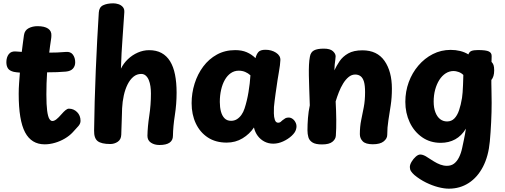

<svg xmlns="http://www.w3.org/2000/svg" viewBox="-20 -853 3028 1152"><path d="M248.2 13Q168.6 13 130.4 -59Q92.2 -131 92.2 -290Q92.2 -322.1 94.6 -354.3Q97 -386.6 99.4 -417.4Q89.3 -418.2 79.9 -419.2Q70.4 -420.2 62.7 -421.9Q37.6 -428 27.9 -442.4Q18.2 -456.9 18.2 -479.9Q18.2 -509.2 32.7 -528.1Q47.1 -546.9 76.2 -544.1Q83.2 -543.1 91.9 -543Q100.7 -542.9 110.6 -541.7Q113.8 -569.7 117.5 -595.9Q121.2 -622.2 123.9 -643Q128.2 -671.2 151.6 -683.6Q175 -696 205.2 -696Q246.9 -696 268.6 -681.3Q290.3 -666.6 288.3 -638Q288.3 -629.4 285.6 -612.6Q282.9 -595.7 280.2 -575.7Q277.4 -555.7 275.4 -537.2Q298.4 -537.2 323.3 -538.1Q348.2 -539 375.2 -541.4Q403.1 -544.2 417.2 -525.4Q431.2 -506.6 431.2 -479Q431.2 -456.8 417.8 -441.5Q404.3 -426.2 375.2 -423.4Q351.4 -421.2 322.5 -420.1Q293.6 -419 262.6 -419Q260.3 -386.1 259.3 -352.5Q258.3 -318.9 258.3 -286Q258.3 -223.7 262.9 -188.8Q267.6 -153.9 275.7 -140.4Q283.8 -127 294.2 -127Q305.2 -127 318.2 -137Q331.2 -147 350.2 -169Q362.2 -183 373.2 -192Q384.2 -201 393.2 -201Q421.9 -201 442.6 -180.4Q463.2 -159.8 463.2 -128Q463.2 -111.8 450.9 -97.2Q438.7 -82.7 416.2 -59Q396.9 -38.2 369.1 -21.8Q341.2 -5.3 309.8 3.8Q278.4 13 248.2 13Z M572.8 -778Q574.8 -809.9 598.7 -821.4Q622.6 -833 660.2 -833Q674.3 -833 690.2 -828.1Q706 -823.2 716.8 -811.1Q727.6 -799 725.8 -778Q721.6 -706.1 715.1 -622.1Q708.6 -538 705.6 -441Q721.1 -472.9 747.4 -497.9Q773.7 -523 806.8 -537.5Q840 -552 874.6 -552Q917.7 -552 948.9 -535.2Q980.2 -518.3 1000.4 -485.6Q1020.7 -452.8 1030.1 -405.3Q1039.6 -357.8 1039.6 -297Q1039.6 -228.9 1029.1 -161.8Q1018.6 -94.7 1017.6 -38Q1017.6 -11 997.4 3Q977.3 17 936.6 17Q906.6 17 885.6 3Q864.6 -11 864.6 -38Q865.6 -92.9 875.6 -158.5Q885.6 -224.1 885.6 -292Q885.6 -314.4 882.6 -335.2Q879.6 -355.9 872.7 -372.7Q865.9 -389.4 854.5 -399.4Q843.1 -409.4 827.1 -409.4Q801 -409.4 780.4 -392.4Q759.9 -375.3 745.3 -346.1Q730.8 -316.9 722.7 -279.9Q714.6 -242.9 712.6 -203Q712.6 -192.6 711.7 -170.7Q710.8 -148.9 710.2 -123.9Q709.6 -99 708.6 -77.6Q707.6 -56.1 707.6 -44.9Q706.6 -15.9 686.4 -2.4Q666.3 11.1 641.6 11.1Q588.3 11.1 565.9 -6.4Q543.6 -23.9 544.6 -69.9Q545.6 -151.9 548.1 -243.9Q550.6 -335.9 554.6 -430Q558.6 -524.1 563.2 -612.9Q567.8 -701.7 572.8 -778Z M1129.7 -234Q1129.7 -294.6 1147.7 -351.6Q1165.7 -408.7 1199.4 -453.8Q1233.2 -499 1281.6 -525.7Q1330 -552.3 1391.6 -552.3Q1430.9 -552.3 1460.2 -539.7Q1489.6 -527.1 1513.1 -504.1Q1518.1 -526.1 1529.9 -540.3Q1541.8 -554.4 1572.6 -554.4Q1608.9 -554.4 1636.1 -536.9Q1663.3 -519.3 1662.3 -492.4Q1661.3 -465.3 1653 -418.7Q1644.7 -372 1638.7 -327Q1636.7 -313 1633.4 -291Q1630.2 -269 1627.7 -247.5Q1625.2 -226 1623.7 -211Q1622.9 -195.9 1623.2 -173.2Q1623.4 -150.6 1629.2 -133.6Q1635 -116.7 1649 -116.7Q1656.9 -116.7 1662.8 -120.8Q1668.7 -124.9 1675.1 -131.6Q1684.8 -139.4 1692.3 -143.6Q1699.9 -147.7 1712.2 -147.7Q1725.6 -147.7 1737.5 -138.3Q1749.4 -128.9 1755.7 -112.8Q1762 -96.7 1756.3 -77.2Q1751.7 -58.2 1730.1 -38.2Q1708.4 -18.1 1678.9 -4.6Q1649.4 9 1619.6 9Q1590.8 9 1566.8 -3.4Q1542.9 -15.8 1526.6 -37.5Q1510.2 -59.2 1503.7 -88.1Q1477.6 -48.8 1435.3 -23.1Q1393.1 2.6 1340 2.6Q1273.7 2.6 1226.8 -28.3Q1179.9 -59.2 1154.8 -112.6Q1129.7 -166 1129.7 -234ZM1298.9 -241.1Q1298.9 -209.2 1305.7 -183.7Q1312.6 -158.1 1327.4 -143.1Q1342.2 -128.1 1366.3 -128.1Q1385.8 -128.1 1401.1 -137.5Q1416.4 -146.9 1428.3 -163.4Q1440.2 -180 1447.3 -202Q1455 -225.4 1460.9 -250.4Q1466.9 -275.3 1471.1 -301.2Q1475.3 -327.1 1478.3 -352.3Q1481.3 -377.4 1482.6 -401.1Q1468.7 -414.1 1450.9 -421.5Q1433.1 -428.9 1412.7 -428.9Q1386 -428.9 1364.9 -414.3Q1343.8 -399.7 1329.1 -374Q1314.4 -348.3 1306.7 -314.3Q1298.9 -280.2 1298.9 -241.1Z M1839.4 -512.9Q1844 -540 1864 -550.6Q1884 -561.2 1923.1 -561.2Q1960.6 -561.2 1977.2 -546.1Q1993.8 -531 1993.8 -515Q1993.8 -506.9 1991.8 -494Q1989.8 -481.1 1988.2 -465.2Q1986.6 -449.3 1986.3 -431Q1998.6 -457.7 2017.4 -485.7Q2036.3 -513.7 2069.1 -532.4Q2101.9 -551.1 2154.7 -551.1Q2242.9 -551.1 2287.2 -487.6Q2331.4 -424.1 2331.4 -320.9Q2331.4 -268.3 2324.4 -221.8Q2317.4 -175.2 2310.4 -131.4Q2303.4 -87.7 2303.4 -43.2Q2303.4 -21.9 2282.2 -4.7Q2260.9 12.6 2217 12.6Q2173.9 12.6 2156.5 -5.1Q2139.1 -22.7 2139.1 -48.1Q2139.1 -93.2 2147 -131.6Q2154.9 -170 2162.7 -210.2Q2170.4 -250.3 2170.4 -300.3Q2170.4 -340.1 2163.8 -362.8Q2157.1 -385.4 2143.8 -395.6Q2130.4 -405.8 2111.2 -405.8Q2089.7 -405.8 2071.6 -390.8Q2053.6 -375.9 2038.9 -352.1Q2024.2 -328.2 2013.1 -299.7Q2001.9 -271.2 1993.9 -244.3Q1997 -189.3 1997.6 -135.3Q1998.1 -81.2 1995.1 -39.1Q1994.1 -18.2 1974.5 -2.3Q1954.9 13.6 1912.1 13.6Q1873.4 13.6 1854.7 1.7Q1835.9 -10.2 1830.3 -29.6Q1824.8 -49 1824.8 -71Q1824.8 -106 1827.8 -145Q1830.8 -184 1838.8 -221Q1837 -275.7 1835.4 -319.9Q1833.9 -364.1 1833.2 -400Q1832.6 -435.9 1833.9 -463.7Q1835.2 -491.6 1839.4 -512.9Z M2412 -242Q2412 -304 2432.4 -359.9Q2452.9 -415.8 2490.1 -459.4Q2527.3 -503.1 2576.8 -528.4Q2626.3 -553.7 2684.2 -553.7Q2713.9 -553.7 2741 -547Q2768.1 -540.3 2790.3 -526.6Q2796.1 -542.9 2809.8 -547.8Q2823.6 -552.7 2849.1 -552.7Q2895.6 -552.7 2913.1 -544.2Q2930.7 -535.7 2929.9 -515.7L2929.1 -482Q2937.2 -473.4 2941.2 -462.7Q2945.1 -451.9 2945.1 -430.7Q2945.1 -392.9 2928.1 -373.1V-352.3Q2928.1 -328.3 2929 -302.7Q2929.9 -277 2929.9 -236Q2929.9 -182 2926.9 -120Q2923.9 -58 2918.9 -4Q2910.9 84 2877.9 147.5Q2844.9 211 2792.3 245Q2739.8 279 2673.1 279Q2644.6 279 2608.9 269.7Q2573.2 260.4 2536.1 242.2Q2499 223.9 2466.1 196.9Q2452.4 184.4 2445.8 173.9Q2439.1 163.3 2439.1 149.4Q2439.1 134.8 2449.6 117.4Q2460 100 2474.4 87.1Q2488.9 74.1 2501.9 74.1Q2511.9 74.1 2523.4 79Q2534.9 83.9 2544.9 91.1Q2563.9 103.3 2583.1 115.3Q2602.2 127.2 2622 134.6Q2641.8 141.9 2661.4 141.9Q2686.9 141.9 2704.2 128.8Q2721.6 115.7 2733.9 91.3Q2746.2 67 2753 34.9Q2759.6 4.9 2763.3 -13.8Q2767.1 -32.6 2769.9 -47.5Q2772.7 -62.4 2775.4 -81.1Q2749.4 -38 2711.2 -17Q2672.9 4 2624.2 4Q2560.7 4 2512.7 -29.5Q2464.7 -63 2438.3 -119Q2412 -175 2412 -242ZM2662.4 -124.3Q2688.6 -124.3 2706.1 -142.1Q2723.6 -159.8 2734.4 -191.6Q2745.2 -223.3 2752.1 -265.6Q2754.1 -278.2 2755.7 -298.8Q2757.3 -319.3 2758.1 -341.9Q2758.8 -364.4 2759.4 -381.7Q2760 -398.9 2760 -403.3Q2747.2 -416 2730.8 -421.4Q2714.4 -426.9 2702.1 -426.9Q2676 -426.9 2654 -412.8Q2632 -398.7 2615.9 -373.3Q2599.9 -347.9 2590.9 -314.7Q2582 -281.4 2582 -243.4Q2582 -206.2 2592.4 -179.2Q2602.8 -152.1 2620.8 -138.2Q2638.8 -124.3 2662.4 -124.3Z"/></svg>

Font: Playpen Sans
Style: Regular
Weight: 400
Designer: Laura Meseguer, Veronika Burian, José Scaglione, Kostas Bartsokas, Vera Evstafieva, Tom Grace, Yorlmar Campos
Foundry: TypeTogether
Version: Version 2.000